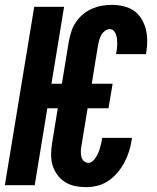

<svg xmlns="http://www.w3.org/2000/svg" viewBox="-26 -763 646 791"><path d="M330 8Q306 8 283.5 3.5Q261 -1 242 -13Q223 -25 210 -43Q197 -61 190.5 -82.5Q184 -104 184.5 -128Q185 -152 189 -176L212 -317H169L117 0H-6L115 -735H238L186 -418H229L258 -595Q262 -615 268.5 -635Q275 -655 287.5 -673Q300 -691 317 -705Q334 -719 354 -727.5Q374 -736 394.5 -739.5Q415 -743 435 -743Q459 -743 482.5 -737.5Q506 -732 524.5 -719.5Q543 -707 555.5 -687.5Q568 -668 574 -645.5Q580 -623 580.5 -599Q581 -575 577 -550L575 -540H452L453 -545Q455 -555 456 -564.5Q457 -574 457 -583.5Q457 -593 456 -602.5Q455 -612 452 -620.5Q449 -629 442.5 -636Q436 -643 426 -643Q416 -643 406.5 -636Q397 -629 391.5 -619Q386 -609 383 -599Q380 -589 378 -578L352 -418H438L421 -317H335L309 -159Q307 -148 307 -137Q307 -126 309.5 -116Q312 -106 320 -99Q328 -92 339 -92Q348 -92 356 -99.5Q364 -107 369.5 -115.5Q375 -124 379 -133.5Q383 -143 385.5 -152Q388 -161 390.5 -171Q393 -181 394 -190L395 -195H518L516 -185Q513 -162 505.5 -139Q498 -116 486.5 -94Q475 -72 458.5 -52.5Q442 -33 422 -19Q402 -5 377.5 1.5Q353 8 330 8Z"/></svg>

Font: Iosevka Heavy Extended Oblique
Style: Regular
Weight: 900
Width: 7
Italic angle: -9°
Monospace: yes
Designer: Belleve Invis
Foundry: Belleve Invis
Version: Version 32.5.0; ttfautohint (v1.8.4)